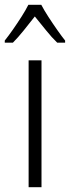

<svg xmlns="http://www.w3.org/2000/svg" viewBox="-46 -785 293 805"><path d="M128 0H74V-532H128ZM127 -765Q139 -742 157.5 -713.5Q176 -685 195 -658Q214 -631 227 -615V-606H194Q171 -628 147 -658Q123 -688 100 -716Q78 -688 53.5 -657.5Q29 -627 8 -606H-26V-615Q-10 -635 8.5 -661.5Q27 -688 44.5 -715.5Q62 -743 73 -765Z"/></svg>

Font: Noto Sans Myanmar UI Condensed Light
Style: Regular
Weight: 300
Width: 3
Designer: Monotype Design Team
Foundry: Monotype Imaging Inc.
Version: Version 2.103; ttfautohint (v1.8.4.7-5d5b)